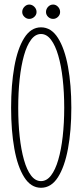

<svg xmlns="http://www.w3.org/2000/svg" viewBox="-20 -834 371 864"><path d="M164.5 11Q119 11 89 -36.5Q59 -84 44.5 -165.2Q30 -246.5 30 -349Q30 -452 44.5 -533.8Q59 -615.5 89 -663.2Q119 -711 164.5 -711Q210.5 -711 240.8 -663.2Q271 -615.5 286 -533.8Q301 -452 301 -349Q301 -246.5 286 -165.2Q271 -84 240.8 -36.5Q210.5 11 164.5 11ZM164.5 -19Q190 -19 209.5 -44.2Q229 -69.5 242.2 -114.8Q255.5 -160 262.2 -220Q269 -280 269 -349Q269 -418 262.2 -478.2Q255.5 -538.5 242.2 -584Q229 -629.5 209.5 -655.2Q190 -681 164.5 -681Q139 -681 119.8 -655.2Q100.5 -629.5 87.8 -584Q75 -538.5 68.5 -478.2Q62 -418 62 -349Q62 -280 68.5 -220Q75 -160 87.8 -114.8Q100.5 -69.5 119.8 -44.2Q139 -19 164.5 -19ZM219 -749Q206 -749 196.5 -758.2Q187 -767.5 187 -780Q187 -793.5 196.5 -803.5Q206 -813.5 219 -813.5Q231.5 -813.5 241 -803.5Q250.5 -793.5 250.5 -780Q250.5 -767.5 241 -758.2Q231.5 -749 219 -749ZM111.5 -749Q99.5 -749 89.8 -758.2Q80 -767.5 80 -780Q80 -793.5 89.8 -803.5Q99.5 -813.5 111.5 -813.5Q124.5 -813.5 134.5 -803.5Q144.5 -793.5 144.5 -780Q144.5 -767.5 134.5 -758.2Q124.5 -749 111.5 -749Z"/></svg>

Font: Imbue Thin 10pt Thin
Style: Regular
Weight: 250
Version: Version 1.102